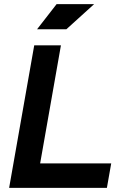

<svg xmlns="http://www.w3.org/2000/svg" viewBox="-20 -914 626 934"><path d="M24.4 0 146.5 -693.4H276.4L154.3 0ZM24.4 0 45.4 -119.1H521L500 0ZM160.2 -771.5 255.4 -894H438L302.7 -771.5Z"/></svg>

Font: Cascadia Code PL
Style: Italic
Weight: 400
Italic angle: -10°
Monospace: yes
Designer: Aaron Bell
Foundry: Saja Typeworks
Version: Version 2404.023